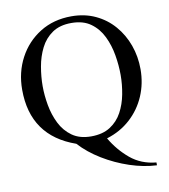

<svg xmlns="http://www.w3.org/2000/svg" viewBox="-87 -686 827 938"><g transform="rotate(-10 326.5 -217.0)"><path d="M618.2 -298.8Q618.2 -228 591.8 -166.5Q565.4 -105 516.1 -60.1Q466.8 -15.1 398.4 5.9Q434.6 67.9 487.8 112.3Q541 156.7 615.7 163.6V177.7Q551.3 174.8 482.2 151.9Q413.1 128.9 351.1 91.1Q289.1 53.2 246.1 5.9Q31.2 -69.3 31.2 -299.8Q31.2 -386.2 68.8 -457Q106.4 -527.8 173.8 -569.8Q241.2 -611.8 330.1 -611.8Q395.5 -611.8 448.7 -586.9Q502 -562 539.8 -518.3Q577.6 -474.6 597.9 -418.2Q618.2 -361.8 618.2 -298.8ZM517.6 -288.1Q517.6 -335.4 509 -386.2Q500.5 -437 479.2 -481Q458 -524.9 420.4 -552.2Q382.8 -579.6 324.2 -579.6Q266.6 -579.6 229.2 -554Q191.9 -528.3 170.9 -486.6Q149.9 -444.8 141.4 -395.8Q132.8 -346.7 132.8 -299.8Q132.8 -254.4 141.6 -205.1Q150.4 -155.8 171.6 -113Q192.9 -70.3 230.2 -43.7Q267.6 -17.1 324.2 -17.1Q381.3 -17.1 418.9 -41.3Q456.5 -65.4 478 -105.2Q499.5 -145 508.5 -192.9Q517.6 -240.7 517.6 -288.1Z"/></g></svg>

Font: Scheherazade New
Style: Regular
Weight: 400
Designer: SIL International
Foundry: SIL International
Version: Version 4.000